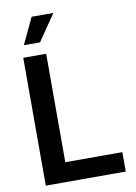

<svg xmlns="http://www.w3.org/2000/svg" viewBox="-101 -1011 764 1076"><g transform="rotate(-10 281.0 -473.0)"><path d="M70.3 0V-727.5H200.7V-110.4H525.4V0ZM85.9 -796.4 156.2 -945.8H280.3L177.7 -796.4Z"/></g></svg>

Font: Inter 18pt SemiBold
Style: Regular
Weight: 600
Designer: Rasmus Andersson
Foundry: rsms
Version: Version 4.001;git-66647c0bb